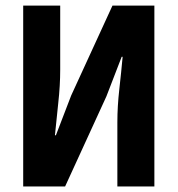

<svg xmlns="http://www.w3.org/2000/svg" viewBox="-20 -672 640 692"><path d="M63.6 0V-651.7H197V-421.3Q197 -363.6 189.9 -300Q182.9 -236.4 178 -184.5H181.5L236.5 -327.7L385.3 -651.7H536.4V0H403V-231.2Q403 -288.7 410.1 -351.1Q417.1 -413.6 422 -467.2H418.5L363.5 -324.7L214.7 0Z"/></svg>

Font: Source Code Pro ExtraLight
Style: Regular
Weight: 200
Monospace: yes
Designer: Paul D. Hunt, Teo Tuominen
Foundry: Adobe
Version: Version 1.026;hotconv 1.1.0;makeotfexe 2.6.0